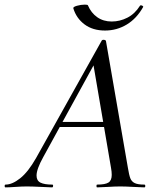

<svg xmlns="http://www.w3.org/2000/svg" viewBox="-58 -810 680 830"><path d="M-34 -12Q-5 -12 29.5 -39.5Q64 -67 98 -127L382 -635Q384 -638 389 -638Q398 -638 400 -633L495 -84Q500 -53 505.5 -39Q511 -25 524.5 -18.5Q538 -12 566 -12Q570 -12 570 -6Q570 0 566 0Q551 0 519 -2Q483 -4 462 -4Q440 -4 408 -2Q376 0 362 0Q359 0 359 -6Q359 -12 362 -12Q397 -12 411 -21Q425 -30 425 -54Q425 -68 422 -84L344 -541L378 -585L129 -131Q100 -79 100 -51Q100 -29 117 -20.5Q134 -12 168 -12Q172 -12 171.5 -6Q171 0 167 0Q155 0 121 -2Q79 -4 58 -4Q37 -4 9 -2Q-19 0 -34 0Q-38 0 -38 -6Q-38 -12 -34 -12ZM201 -283H418L420 -261H186ZM259 -774Q257 -780 274.5 -785Q292 -790 309 -790Q321 -790 322 -787Q336 -754 362.5 -735.5Q389 -717 425 -717Q460 -717 492.5 -733.5Q525 -750 547 -785Q548 -787 551 -787Q555 -787 558.5 -784.5Q562 -782 561 -780Q533 -730 490 -704Q447 -678 396 -678Q343 -678 307.5 -704.5Q272 -731 259 -774Z"/></svg>

Font: Cormorant Garamond Medium
Style: Italic
Weight: 500
Italic angle: -10°
Designer: Christian Thalmann (Catharsis Fonts)
Foundry: Catharsis Fonts
Version: Version 4.000